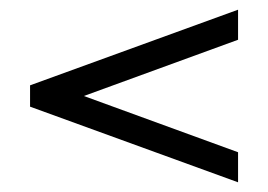

<svg xmlns="http://www.w3.org/2000/svg" viewBox="-20 -438 552 396"><path d="M153 -240 471 -124V-62L42 -218V-262L471 -418V-356Z"/></svg>

Font: Libertinus Serif SemiBold
Style: Regular
Weight: 600
Designer: Philipp H. Poll, Khaled Hosny
Foundry: Caleb Maclennan
Version: Version 7.051;RELEASE